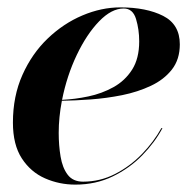

<svg xmlns="http://www.w3.org/2000/svg" viewBox="-20 -490 522 520"><path d="M139 -130Q139 -96 144.1 -65.8Q149.1 -35.6 163.3 -16.8Q177.5 2 205 2Q251 2 291.6 -18.8Q332.2 -39.6 364.4 -72.8Q396.5 -106 417 -143H420Q399.5 -104.5 365.3 -69.4Q331.1 -34.4 285.3 -12.2Q239.5 10 184 10Q140.5 10 101.9 -7Q63.2 -24 39.1 -61Q15 -98 15 -158Q15 -229.6 40.8 -287.2Q66.5 -344.8 109.1 -385.6Q151.8 -426.5 203.2 -448.2Q254.6 -470 306 -470Q376.5 -470 421.8 -447Q467 -424 467 -370Q467 -329 445.5 -301.6Q424 -274.2 388.6 -257.6Q353.2 -240.9 310.8 -232.3Q268.2 -223.8 225.6 -220.7Q183 -217.6 147.6 -217.1Q139 -172.2 139 -130ZM315 -467Q282 -467 248.4 -432.2Q214.8 -397.5 187.9 -341.1Q161 -284.6 148.1 -219.6Q182.9 -221.2 219.4 -228.9Q256 -236.6 287.2 -253.9Q318.5 -271.2 337.8 -301.4Q357 -331.5 357 -378Q357 -410.2 348.4 -438.6Q339.8 -467 315 -467Z"/></svg>

Font: Bodoni* 72 Medium
Style: Italic
Weight: 500
Italic angle: -13°
Version: Version 1.002; ttfautohint (v0.97) -l 8 -r 50 -G 200 -x 14 -